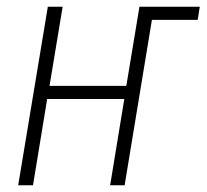

<svg xmlns="http://www.w3.org/2000/svg" viewBox="-20 -550 616 570"><path d="M34 0H78L120 -256H349L307 0H350L431 -491H567L573 -530H394L355 -295H127L166 -530H122Z"/></svg>

Font: Iosevka Sparkle Extralight
Style: Italic
Weight: 200
Italic angle: -9°
Designer: Belleve Invis
Foundry: Belleve Invis
Version: Version 4.5.0; ttfautohint (v1.8.3)